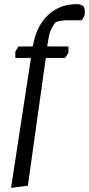

<svg xmlns="http://www.w3.org/2000/svg" viewBox="-20 -731 429 926"><path d="M33.3 175.2 129.3 -451.5H53.9V-482.4L69.1 -507H138.2Q149.4 -572.9 178.6 -618.2Q207.7 -663.5 251.5 -687.3Q295.4 -711 348.6 -711Q367.9 -711 378.5 -703.8Q389.1 -696.5 389.1 -674.9Q389.1 -657.5 383 -646.8Q376.9 -636.1 374.9 -633.3H307.1Q286.7 -633.3 269.9 -630.2Q253.1 -627.1 247.7 -622.7Q243.7 -618.7 231.6 -599.2Q219.6 -579.7 212.9 -539.8L207.6 -507H310.1V-476.3L294.1 -451.5H200.9L114.4 164.6Z"/></svg>

Font: Faustina Light
Style: Italic
Weight: 300
Italic angle: -8°
Designer: Alfonso Garcia
Foundry: http://www.omnibus-type.com
Version: Version 1.200